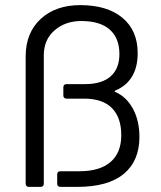

<svg xmlns="http://www.w3.org/2000/svg" viewBox="-20 -729 629 749"><path d="M138.2 0H92.8Q80.1 0 80.1 -13.2V-509.8Q80.6 -601.6 138.9 -655.3Q197.3 -709 293 -709Q398.4 -709 457.8 -659.4Q517.1 -609.9 517.1 -522Q517.1 -412.6 430.2 -376Q424.3 -373 430.2 -370.1Q473.6 -351.1 498.8 -304.4Q523.9 -257.8 523.9 -194.8Q523.9 -101.1 462.6 -50.5Q401.4 0 282.2 0H215.8Q203.1 0 203.1 -13.2V-47.9Q203.1 -61 215.8 -61H290Q370.1 -61 411.6 -97.4Q453.1 -133.8 453.1 -201.2Q453.1 -270.5 417 -307.1Q380.9 -343.8 310.1 -344.2H240.2Q227.1 -344.2 227.1 -356.9V-388.2Q227.1 -400.9 240.2 -400.9H312Q377.4 -400.9 411.6 -431.2Q445.8 -461.4 445.8 -518.1Q445.8 -580.1 408.2 -613.5Q370.6 -647 296.9 -647Q234.9 -647 193.1 -610.8Q151.4 -574.7 150.9 -515.1V-13.2Q150.9 0 138.2 0Z"/></svg>

Font: Barlow
Style: Regular
Weight: 400
Designer: Jeremy Tribby
Foundry: Jeremy Tribby
Version: Version 1.101